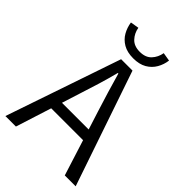

<svg xmlns="http://www.w3.org/2000/svg" viewBox="-253 -966 1065 1065"><g transform="rotate(45 279.0 -434.0)"><path d="M554.2 0H468.8L402.3 -210H152.3L85.4 0H2.9L233.9 -676.8H323.2ZM207 -381.3 172.9 -273.9H382.3L348.1 -381.3Q329.6 -438.5 313 -494.6Q296.4 -550.8 279.3 -609.9H274.9Q259.8 -550.8 242.7 -494.6Q225.6 -438.5 207 -381.3ZM277.8 -727.5Q230.5 -727.5 199 -745.8Q167.5 -764.2 150.4 -794.4Q133.3 -824.7 128.4 -859.4L178.2 -867.7Q184.6 -830.6 209 -804.7Q233.4 -778.8 277.8 -778.8Q322.8 -778.8 346.9 -804.7Q371.1 -830.6 377.4 -867.7L427.2 -859.4Q422.9 -824.7 405.5 -794.4Q388.2 -764.2 356.7 -745.8Q325.2 -727.5 277.8 -727.5Z"/></g></svg>

Font: Akatab
Style: Regular
Weight: 400
Designer: SIL Global
Foundry: SIL Global
Version: Version 4.100